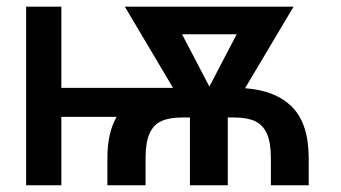

<svg xmlns="http://www.w3.org/2000/svg" viewBox="-20 -550 1013 570"><path d="M162.1 -289.1H493.7L350.6 -530.3H851.6L707.5 -288.1Q799.8 -281.2 848.1 -231.4Q896.5 -181.6 896.5 -80.1V0H784.2V-80.1Q784.2 -126.5 772.5 -152.8Q760.7 -179.2 737.3 -190.2Q713.9 -201.2 675.8 -201.2H656.2V0H543.9V-201.2H520.5Q482.4 -201.2 459 -190.4Q435.5 -179.7 423.8 -153.3Q412.1 -127 412.1 -80.1V0H298.8V-80.1Q298.8 -155.8 326.2 -203.1H162.1V0H57.6V-530.3H162.1ZM601.6 -293 682.6 -448.2H520.5Z"/></svg>

Font: Pretendard JP Medium
Style: Regular
Weight: 500
Designer: Base glyphs from Inter by Rasmus Andersson; Hangeul glyphs from Noto Sans CJK(Source Han Sans) by Jang Soo-young and Kan
Foundry: Kil Hyung-jin
Version: Version 1.309